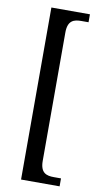

<svg xmlns="http://www.w3.org/2000/svg" viewBox="-98 -804 511 976"><g transform="rotate(10 157.5 -316.0)"><path d="M85 128H284V87H247C209 87 177 78 177 15V-647C177 -710 209 -719 247 -719H284V-760H85Z"/></g></svg>

Font: Noto Serif Myanmar Condensed
Style: Regular
Weight: 400
Width: 3
Designer: Ben Mitchell and the Monotype Design Team
Foundry: Monotype Imaging Inc.
Version: Version 2.106